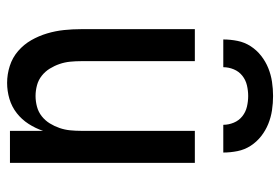

<svg xmlns="http://www.w3.org/2000/svg" viewBox="-144 -636 788 540"><g transform="rotate(90 250.0 -366.0)"><path d="M213 8Q189 8 165.5 0.5Q142 -7 123.5 -23Q105 -39 93 -60Q81 -81 74 -104.5Q67 -128 64.5 -152Q62 -176 62 -200V-520H152V-200Q152 -185 153.5 -169.5Q155 -154 160 -139.5Q165 -125 173 -112Q181 -99 193 -89.5Q205 -80 220 -76Q235 -72 250 -72Q265 -72 280 -76Q295 -80 307 -89.5Q319 -99 327 -112Q335 -125 340 -139.5Q345 -154 346.5 -169.5Q348 -185 348 -200V-520H438V0H348V-93Q341 -72 328.5 -52.5Q316 -33 298 -19Q280 -5 258 1.5Q236 8 213 8ZM91 -600Q91 -620 95 -640Q99 -660 110 -677Q121 -694 137 -706.5Q153 -719 171.5 -726.5Q190 -734 210 -737Q230 -740 250 -740Q270 -740 290 -737Q310 -734 328.5 -726.5Q347 -719 363 -706.5Q379 -694 390 -677Q401 -660 405 -640Q409 -620 409 -600H331Q331 -615 325 -629.5Q319 -644 307 -653.5Q295 -663 280 -666.5Q265 -670 250 -670Q235 -670 220 -666.5Q205 -663 193 -653.5Q181 -644 175 -629.5Q169 -615 169 -600Z"/></g></svg>

Font: Iosevka Term Curly Medium
Style: Regular
Weight: 500
Designer: Belleve Invis
Foundry: Belleve Invis
Version: Version 32.3.0